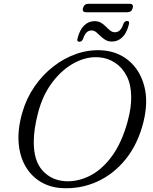

<svg xmlns="http://www.w3.org/2000/svg" viewBox="-20 -978 806 1012"><path d="M515 -713Q599.5 -708 658.8 -658.2Q718 -608.5 740.2 -525Q762.5 -441.5 736 -334.5Q707 -219 642.8 -139.2Q578.5 -59.5 491 -20.2Q403.5 19 305.5 13.5Q241.5 9.5 192 -21Q142.5 -51.5 112.8 -104.2Q83 -157 78 -228.2Q73 -299.5 97.5 -384.5Q119 -459.5 161.5 -521.2Q204 -583 260.8 -627.2Q317.5 -671.5 382.5 -694Q447.5 -716.5 515 -713ZM322.5 -23Q388.5 -19 452.8 -51Q517 -83 569.5 -154.2Q622 -225.5 653 -339Q663 -376 667.5 -408.2Q672 -440.5 671.5 -468.5Q671 -532 648 -577Q625 -622 586.5 -647.2Q548 -672.5 501.5 -676Q436 -681 371 -646Q306 -611 254.8 -542.8Q203.5 -474.5 179.5 -379Q168.5 -336 163.2 -299Q158 -262 158 -230.5Q157.5 -131 203.8 -79.5Q250 -28 322.5 -23ZM571 -759Q550 -759 535.5 -767.8Q521 -776.5 509.5 -788Q498 -799.5 487 -808.5Q476 -817.5 462 -817.5Q432 -817.5 417.5 -772.5Q411.5 -758 398.5 -758Q383 -758 389 -777Q400.5 -822 424 -844.2Q447.5 -866.5 477.5 -866.5Q498.5 -866.5 513 -857.8Q527.5 -849 538.8 -837.2Q550 -825.5 561 -816.8Q572 -808 586 -808Q616.5 -808 630.5 -852.5Q636.5 -867.5 650 -867.5Q665 -867.5 659 -848Q647.5 -802.5 624 -780.8Q600.5 -759 571 -759ZM417.5 -935.5Q423.5 -958 446 -958H663Q685.5 -958 679.5 -935.5Q673.5 -913.5 651 -913.5H434Q411.5 -913.5 417.5 -935.5Z"/></svg>

Font: Fraunces 9pt S050 Light
Style: Italic
Weight: 300
Italic angle: -16°
Version: Version 1.000; ttfautohint (v1.8.3)